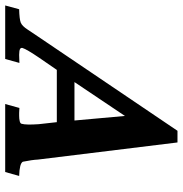

<svg xmlns="http://www.w3.org/2000/svg" viewBox="-2 -701 703 739"><g transform="rotate(90 349.5 -331.5)"><path d="M456.5 -63.5Q461.4 -80.1 458 -128.9Q456.5 -143.1 450.2 -198.7H249Q234.9 -178.2 202.6 -131.3Q169.4 -82.5 164.6 -66.4Q162.1 -57.1 176.3 -54.7Q179.2 -54.7 191.4 -53.7Q188.5 -53.7 222.2 -54.7L207 0H1L15.6 -53.7Q53.7 -54.7 66.9 -59.8Q80.1 -64.9 94.2 -86.9Q101.6 -98.1 118.7 -123.5L483.4 -663.1H528.3L594.2 -126Q595.2 -104 602.5 -67.9Q608.9 -55.2 657.2 -53.7L642.1 0H380.4L395.5 -54.7Q404.8 -54.7 414.6 -53.7H425.8Q437.5 -53.7 446.5 -55.9Q455.6 -58.1 456.5 -63.5ZM295.9 -266.6H443.8L426.3 -460.9Z"/></g></svg>

Font: Accordance
Style: Bold-Italic
Weight: 700
Italic angle: -11°
Version: Version 1.2 (build January 31, 2020) Miklal Software Solutio